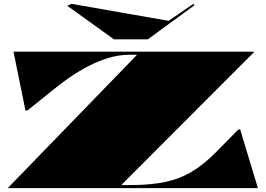

<svg xmlns="http://www.w3.org/2000/svg" viewBox="-20 -976 1378 996"><path d="M20 0 691 -692H650Q594 -692 533 -672.5Q472 -653 405.5 -615Q339 -577 267 -519L122 -403H112L50 -708H1300L609 -16H658Q761 -16 837 -32Q913 -48 976 -86Q1039 -124 1102 -188L1216 -304H1226L1318 0ZM983 -956 989 -949 747 -772H571L329 -946L351 -956L855 -868Z"/></svg>

Font: Kalnia Expanded
Style: Bold
Weight: 700
Width: 7
Designer: Frida Medrano
Foundry: Frida Medrano
Version: Version 1.105